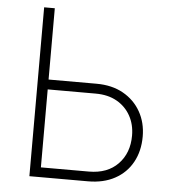

<svg xmlns="http://www.w3.org/2000/svg" viewBox="-52 -776 738 824"><g transform="rotate(5 317.0 -364.0)"><path d="M135.7 -420.4H357.4Q424.3 -420.4 472.9 -393.1Q521.5 -365.7 548.1 -318.6Q574.7 -271.5 574.7 -211.9Q574.7 -148.9 548.3 -101.1Q522 -53.2 473.1 -26.6Q424.3 0 357.4 0H105V-727.5H150.9V-42H357.4Q437.5 -42 483.2 -89.4Q528.8 -136.7 528.8 -211.9Q528.8 -259.3 508.1 -296.9Q487.3 -334.5 449.2 -356.2Q411.1 -377.9 357.4 -377.9H135.7Z"/></g></svg>

Font: Inter ExtraLight
Style: Regular
Weight: 250
Designer: Rasmus Andersson
Foundry: rsms
Version: Version 4.001;git-66647c0bb